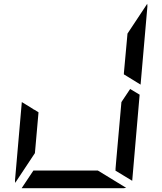

<svg xmlns="http://www.w3.org/2000/svg" viewBox="-20 -992 856 1012"><path d="M649 -782 652 -815 756 -972Q757 -968 757 -959L721 -546L633 -600V-607ZM716 -493 677 -41Q677 -41 677 -39L588 -93L589 -95V-103L592 -139L599 -218L620 -454L666 -523ZM167 -218 164 -185 60 -28Q59 -32 59 -41L95 -454L141 -426L161 -413V-414L183 -400ZM496 -93 645 -2Q637 0 632 0H96H94L156 -93H159H190H326H418Z"/></svg>

Font: DSEG14 Modern Mini
Style: Italic
Weight: 400
Italic angle: -5°
Designer: Keshikan(Twitter:@keshinomi_88pro)
Version: Version 0.46